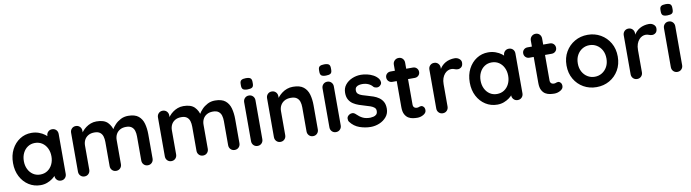

<svg xmlns="http://www.w3.org/2000/svg" viewBox="-32 -1358 7223 2007"><g transform="rotate(-10 3579.5 -354.5)"><path d="M498 -545Q524 -545 541 -528Q558 -511 558 -484V-61Q558 -35 541 -17.5Q524 0 498 0Q472 0 455 -17.5Q438 -35 438 -61V-110L460 -101Q460 -88 446 -69.5Q432 -51 408 -33Q384 -15 351.5 -2.5Q319 10 281 10Q212 10 156 -25.5Q100 -61 67.5 -123.5Q35 -186 35 -267Q35 -349 67.5 -411.5Q100 -474 155 -509.5Q210 -545 277 -545Q320 -545 356 -532Q392 -519 418.5 -499Q445 -479 459.5 -458.5Q474 -438 474 -424L438 -411V-484Q438 -510 455 -527.5Q472 -545 498 -545ZM296 -100Q340 -100 373 -122Q406 -144 424.5 -182Q443 -220 443 -267Q443 -315 424.5 -353Q406 -391 373 -413Q340 -435 296 -435Q253 -435 220 -413Q187 -391 168.5 -353Q150 -315 150 -267Q150 -220 168.5 -182Q187 -144 220 -122Q253 -100 296 -100Z M969 -545Q1049 -545 1087 -506.5Q1125 -468 1137 -407L1120 -416L1128 -432Q1140 -455 1165 -481.5Q1190 -508 1225.5 -526.5Q1261 -545 1305 -545Q1377 -545 1414.5 -514Q1452 -483 1466 -431.5Q1480 -380 1480 -317V-61Q1480 -35 1463 -17.5Q1446 0 1420 0Q1394 0 1377 -17.5Q1360 -35 1360 -61V-317Q1360 -350 1352 -376.5Q1344 -403 1323 -419Q1302 -435 1263 -435Q1225 -435 1198 -419Q1171 -403 1157.5 -376.5Q1144 -350 1144 -317V-61Q1144 -35 1127 -17.5Q1110 0 1084 0Q1058 0 1041 -17.5Q1024 -35 1024 -61V-317Q1024 -350 1016 -376.5Q1008 -403 987 -419Q966 -435 927 -435Q889 -435 862 -419Q835 -403 821.5 -376.5Q808 -350 808 -317V-61Q808 -35 791 -17.5Q774 0 748 0Q722 0 705 -17.5Q688 -35 688 -61V-474Q688 -500 705 -517.5Q722 -535 748 -535Q774 -535 791 -517.5Q808 -500 808 -474V-431L793 -434Q802 -451 818 -470.5Q834 -490 857 -507Q880 -524 908 -534.5Q936 -545 969 -545Z M1891 -545Q1971 -545 2009 -506.5Q2047 -468 2059 -407L2042 -416L2050 -432Q2062 -455 2087 -481.5Q2112 -508 2147.5 -526.5Q2183 -545 2227 -545Q2299 -545 2336.5 -514Q2374 -483 2388 -431.5Q2402 -380 2402 -317V-61Q2402 -35 2385 -17.5Q2368 0 2342 0Q2316 0 2299 -17.5Q2282 -35 2282 -61V-317Q2282 -350 2274 -376.5Q2266 -403 2245 -419Q2224 -435 2185 -435Q2147 -435 2120 -419Q2093 -403 2079.5 -376.5Q2066 -350 2066 -317V-61Q2066 -35 2049 -17.5Q2032 0 2006 0Q1980 0 1963 -17.5Q1946 -35 1946 -61V-317Q1946 -350 1938 -376.5Q1930 -403 1909 -419Q1888 -435 1849 -435Q1811 -435 1784 -419Q1757 -403 1743.5 -376.5Q1730 -350 1730 -317V-61Q1730 -35 1713 -17.5Q1696 0 1670 0Q1644 0 1627 -17.5Q1610 -35 1610 -61V-474Q1610 -500 1627 -517.5Q1644 -535 1670 -535Q1696 -535 1713 -517.5Q1730 -500 1730 -474V-431L1715 -434Q1724 -451 1740 -470.5Q1756 -490 1779 -507Q1802 -524 1830 -534.5Q1858 -545 1891 -545Z M2645 -474V-61Q2645 -35 2628 -17.5Q2611 0 2585 0Q2559 0 2542 -17.5Q2525 -35 2525 -61V-474Q2525 -500 2542 -517.5Q2559 -535 2585 -535Q2611 -535 2628 -517.5Q2645 -500 2645 -474ZM2584 -600Q2550 -600 2536 -611Q2522 -622 2522 -650V-669Q2522 -698 2537.5 -708.5Q2553 -719 2585 -719Q2620 -719 2634 -708Q2648 -697 2648 -669V-650Q2648 -621 2633 -610.5Q2618 -600 2584 -600Z M3054 -545Q3128 -545 3166.5 -514Q3205 -483 3219.5 -431.5Q3234 -380 3234 -317V-61Q3234 -35 3217 -17.5Q3200 0 3174 0Q3148 0 3131 -17.5Q3114 -35 3114 -61V-317Q3114 -350 3105.5 -376.5Q3097 -403 3075 -419Q3053 -435 3012 -435Q2972 -435 2944.5 -419Q2917 -403 2902.5 -376.5Q2888 -350 2888 -317V-61Q2888 -35 2871 -17.5Q2854 0 2828 0Q2802 0 2785 -17.5Q2768 -35 2768 -61V-474Q2768 -500 2785 -517.5Q2802 -535 2828 -535Q2854 -535 2871 -517.5Q2888 -500 2888 -474V-431L2873 -434Q2882 -451 2899 -470.5Q2916 -490 2939 -507Q2962 -524 2991 -534.5Q3020 -545 3054 -545Z M3477 -474V-61Q3477 -35 3460 -17.5Q3443 0 3417 0Q3391 0 3374 -17.5Q3357 -35 3357 -61V-474Q3357 -500 3374 -517.5Q3391 -535 3417 -535Q3443 -535 3460 -517.5Q3477 -500 3477 -474ZM3416 -600Q3382 -600 3368 -611Q3354 -622 3354 -650V-669Q3354 -698 3369.5 -708.5Q3385 -719 3417 -719Q3452 -719 3466 -708Q3480 -697 3480 -669V-650Q3480 -621 3465 -610.5Q3450 -600 3416 -600Z M3569 -83Q3559 -97 3560 -119Q3561 -141 3586 -157Q3602 -167 3620 -165.5Q3638 -164 3655 -147Q3684 -118 3716 -102Q3748 -86 3796 -86Q3811 -87 3829 -90.5Q3847 -94 3860.5 -106.5Q3874 -119 3874 -145Q3874 -167 3859 -180Q3844 -193 3819.5 -202Q3795 -211 3765 -219Q3734 -228 3701.5 -239Q3669 -250 3642 -267.5Q3615 -285 3598 -314Q3581 -343 3581 -387Q3581 -437 3609 -472Q3637 -507 3681.5 -526Q3726 -545 3775 -545Q3806 -545 3840 -537.5Q3874 -530 3905 -513.5Q3936 -497 3957 -470Q3968 -455 3970 -434Q3972 -413 3951 -396Q3936 -384 3916 -385.5Q3896 -387 3883 -399Q3866 -421 3837.5 -434Q3809 -447 3772 -447Q3757 -447 3739.5 -443.5Q3722 -440 3709 -428.5Q3696 -417 3696 -392Q3696 -369 3711 -355.5Q3726 -342 3751.5 -333.5Q3777 -325 3806 -317Q3836 -309 3867 -298Q3898 -287 3924 -269Q3950 -251 3966 -222.5Q3982 -194 3982 -150Q3982 -99 3952 -63Q3922 -27 3877 -8.5Q3832 10 3785 10Q3726 10 3667 -10.5Q3608 -31 3569 -83Z M4088 -525H4325Q4349 -525 4365 -509Q4381 -493 4381 -469Q4381 -446 4365 -430.5Q4349 -415 4325 -415H4088Q4064 -415 4048 -431Q4032 -447 4032 -471Q4032 -494 4048 -509.5Q4064 -525 4088 -525ZM4195 -650Q4221 -650 4237.5 -632.5Q4254 -615 4254 -589V-144Q4254 -130 4259.5 -121Q4265 -112 4274.5 -108Q4284 -104 4295 -104Q4307 -104 4317 -108.5Q4327 -113 4340 -113Q4354 -113 4365.5 -100Q4377 -87 4377 -64Q4377 -36 4346.5 -18Q4316 0 4281 0Q4260 0 4234.5 -3.5Q4209 -7 4186.5 -20.5Q4164 -34 4149 -62Q4134 -90 4134 -139V-589Q4134 -615 4151.5 -632.5Q4169 -650 4195 -650Z M4551 0Q4525 0 4508 -17.5Q4491 -35 4491 -61V-474Q4491 -500 4508 -517.5Q4525 -535 4551 -535Q4577 -535 4594 -517.5Q4611 -500 4611 -474V-380L4604 -447Q4615 -471 4632.5 -489.5Q4650 -508 4672 -520.5Q4694 -533 4719 -539Q4744 -545 4769 -545Q4799 -545 4819.5 -528Q4840 -511 4840 -488Q4840 -455 4823 -440.5Q4806 -426 4786 -426Q4767 -426 4751.5 -433Q4736 -440 4716 -440Q4698 -440 4679.5 -431.5Q4661 -423 4645.5 -405Q4630 -387 4620.5 -360.5Q4611 -334 4611 -298V-61Q4611 -35 4594 -17.5Q4577 0 4551 0Z M5346 -545Q5372 -545 5389 -528Q5406 -511 5406 -484V-61Q5406 -35 5389 -17.5Q5372 0 5346 0Q5320 0 5303 -17.5Q5286 -35 5286 -61V-110L5308 -101Q5308 -88 5294 -69.5Q5280 -51 5256 -33Q5232 -15 5199.5 -2.5Q5167 10 5129 10Q5060 10 5004 -25.5Q4948 -61 4915.5 -123.5Q4883 -186 4883 -267Q4883 -349 4915.5 -411.5Q4948 -474 5003 -509.5Q5058 -545 5125 -545Q5168 -545 5204 -532Q5240 -519 5266.5 -499Q5293 -479 5307.5 -458.5Q5322 -438 5322 -424L5286 -411V-484Q5286 -510 5303 -527.5Q5320 -545 5346 -545ZM5144 -100Q5188 -100 5221 -122Q5254 -144 5272.5 -182Q5291 -220 5291 -267Q5291 -315 5272.5 -353Q5254 -391 5221 -413Q5188 -435 5144 -435Q5101 -435 5068 -413Q5035 -391 5016.5 -353Q4998 -315 4998 -267Q4998 -220 5016.5 -182Q5035 -144 5068 -122Q5101 -100 5144 -100Z M5542 -525H5779Q5803 -525 5819 -509Q5835 -493 5835 -469Q5835 -446 5819 -430.5Q5803 -415 5779 -415H5542Q5518 -415 5502 -431Q5486 -447 5486 -471Q5486 -494 5502 -509.5Q5518 -525 5542 -525ZM5649 -650Q5675 -650 5691.5 -632.5Q5708 -615 5708 -589V-144Q5708 -130 5713.5 -121Q5719 -112 5728.5 -108Q5738 -104 5749 -104Q5761 -104 5771 -108.5Q5781 -113 5794 -113Q5808 -113 5819.5 -100Q5831 -87 5831 -64Q5831 -36 5800.5 -18Q5770 0 5735 0Q5714 0 5688.5 -3.5Q5663 -7 5640.5 -20.5Q5618 -34 5603 -62Q5588 -90 5588 -139V-589Q5588 -615 5605.5 -632.5Q5623 -650 5649 -650Z M6454 -267Q6454 -185 6417.5 -122.5Q6381 -60 6319.5 -25Q6258 10 6182 10Q6106 10 6044.5 -25Q5983 -60 5946.5 -122.5Q5910 -185 5910 -267Q5910 -349 5946.5 -411.5Q5983 -474 6044.5 -509.5Q6106 -545 6182 -545Q6258 -545 6319.5 -509.5Q6381 -474 6417.5 -411.5Q6454 -349 6454 -267ZM6334 -267Q6334 -318 6313.5 -355.5Q6293 -393 6258.5 -414Q6224 -435 6182 -435Q6140 -435 6105.5 -414Q6071 -393 6050.5 -355.5Q6030 -318 6030 -267Q6030 -217 6050.5 -179.5Q6071 -142 6105.5 -121Q6140 -100 6182 -100Q6224 -100 6258.5 -121Q6293 -142 6313.5 -179.5Q6334 -217 6334 -267Z M6614 0Q6588 0 6571 -17.5Q6554 -35 6554 -61V-474Q6554 -500 6571 -517.5Q6588 -535 6614 -535Q6640 -535 6657 -517.5Q6674 -500 6674 -474V-380L6667 -447Q6678 -471 6695.5 -489.5Q6713 -508 6735 -520.5Q6757 -533 6782 -539Q6807 -545 6832 -545Q6862 -545 6882.5 -528Q6903 -511 6903 -488Q6903 -455 6886 -440.5Q6869 -426 6849 -426Q6830 -426 6814.5 -433Q6799 -440 6779 -440Q6761 -440 6742.5 -431.5Q6724 -423 6708.5 -405Q6693 -387 6683.5 -360.5Q6674 -334 6674 -298V-61Q6674 -35 6657 -17.5Q6640 0 6614 0Z M7101 -474V-61Q7101 -35 7084 -17.5Q7067 0 7041 0Q7015 0 6998 -17.5Q6981 -35 6981 -61V-474Q6981 -500 6998 -517.5Q7015 -535 7041 -535Q7067 -535 7084 -517.5Q7101 -500 7101 -474ZM7040 -600Q7006 -600 6992 -611Q6978 -622 6978 -650V-669Q6978 -698 6993.5 -708.5Q7009 -719 7041 -719Q7076 -719 7090 -708Q7104 -697 7104 -669V-650Q7104 -621 7089 -610.5Q7074 -600 7040 -600Z"/></g></svg>

Font: Quicksand Variable Light
Style: Regular
Weight: 300
Designer: Andrew Paglinawan
Foundry: Andrew Paglinawan
Version: Version 3.004